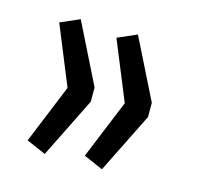

<svg xmlns="http://www.w3.org/2000/svg" viewBox="-64 -511 503 490"><g transform="rotate(15 187.5 -266.0)"><path d="M93.1 -87.6 42 -109.8 105.7 -265.5 42 -421.4 92.9 -443.6 172.1 -284.4V-246.8ZM244.2 -87.6 193.1 -109.8 256.9 -265.5 193.1 -421.4 244 -443.6 323.3 -284.4V-246.8Z"/></g></svg>

Font: Nunito Sans 12pt ExtraLight Condensed
Style: Regular
Weight: 200
Width: 3
Version: Version 3.101;gftools[0.9.27]